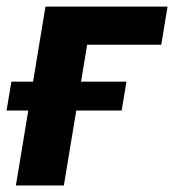

<svg xmlns="http://www.w3.org/2000/svg" viewBox="-31 -566 531 586"><path d="M480.4 -545.9 461.2 -429.5H235L163.9 0H17.5L107.8 -545.9ZM-11 -228.7 3.7 -316.7H355L340.3 -228.7Z"/></svg>

Font: Inter Variable
Style: Italic
Weight: 400
Italic angle: -9.39999°
Designer: Rasmus Andersson
Foundry: rsms
Version: Version 4.001;git-9221beed3